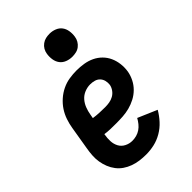

<svg xmlns="http://www.w3.org/2000/svg" viewBox="-223 -844 946 946"><g transform="rotate(-45 250.0 -371.0)"><path d="M221 8Q198 8 176 5Q154 2 133.5 -5.5Q113 -13 95.5 -25Q78 -37 65 -54Q52 -71 44 -91Q36 -111 32.5 -132.5Q29 -154 30.5 -177Q32 -200 36 -222L56 -342Q60 -367 68.5 -392Q77 -417 91.5 -439Q106 -461 126.5 -479Q147 -497 171 -508.5Q195 -520 220.5 -524Q246 -528 271 -528Q296 -528 321 -524Q346 -520 368 -509.5Q390 -499 407 -482Q424 -465 434 -443Q444 -421 447 -395.5Q450 -370 446 -345Q442 -322 431 -300Q420 -278 402.5 -260.5Q385 -243 363 -231.5Q341 -220 318 -214Q295 -208 271.5 -206.5Q248 -205 225 -205Q205 -205 185.5 -205.5Q166 -206 146 -209V-207Q142 -185 143 -163.5Q144 -142 153.5 -124.5Q163 -107 181.5 -97.5Q200 -88 221 -88Q236 -88 250.5 -92Q265 -96 277.5 -104.5Q290 -113 300 -125.5Q310 -138 317 -151L417 -108Q402 -82 381 -59Q360 -36 333.5 -20.5Q307 -5 278.5 1.5Q250 8 221 8ZM244 -300Q258 -300 273 -302.5Q288 -305 301.5 -312.5Q315 -320 324.5 -333Q334 -346 337 -361Q339 -376 335.5 -390Q332 -404 322.5 -414Q313 -424 299 -428Q285 -432 270 -432Q250 -432 230.5 -424Q211 -416 197.5 -400.5Q184 -385 176.5 -365.5Q169 -346 166 -327L162 -305Q162 -305 162 -305Q162 -305 162 -305Q182 -302 202.5 -301Q223 -300 244 -300ZM305 -590Q285 -590 267.5 -597Q250 -604 239.5 -618Q229 -632 226 -651Q223 -670 226 -689Q228 -703 235 -715Q242 -727 253.5 -735.5Q265 -744 278 -747Q291 -750 305 -750Q324 -750 341.5 -743Q359 -736 369.5 -722Q380 -708 383 -689Q386 -670 383 -651Q381 -637 374 -625Q367 -613 356 -604.5Q345 -596 331.5 -593Q318 -590 305 -590Z"/></g></svg>

Font: Iosevka Gothic
Style: Bold Italic
Weight: 700
Italic angle: -9°
Monospace: yes
Designer: Belleve Invis
Foundry: Belleve Invis
Version: Version 15.5.1; ttfautohint (v1.8.4)